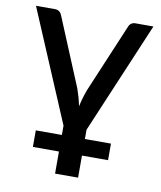

<svg xmlns="http://www.w3.org/2000/svg" viewBox="-78 -571 676 805"><g transform="rotate(10 260.0 -168.5)"><path d="M309 170.5H211V76.5H100V6H211V-33.5L10 -508.5H90.5Q112 -508.5 120 -488.5L241 -197Q253 -163.5 259.5 -131L261 -125Q268.5 -160.5 282 -197L405 -488.5Q413 -508.5 433 -508.5H510L309 -33.5V6H420V76.5H309Z"/></g></svg>

Font: Verano Sans Medium
Style: Regular
Weight: 500
Designer: Lukasz Dziedzic with Adam Twardoch and Botio Nikoltchev
Foundry: tyPoland Lukasz Dziedzic
Version: Version 3.001;December 28, 2019;FontCreator 12.0.0.2547 64-b